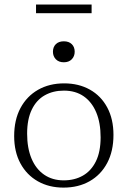

<svg xmlns="http://www.w3.org/2000/svg" viewBox="-20 -844 581 874"><path d="M270 -23Q319.5 -23 357.2 -44.5Q395 -66 416.5 -109.5Q438 -153 438 -219Q438 -285 418 -332.5Q398 -380 360.8 -405.8Q323.5 -431.5 271 -431.5Q221.5 -431.5 183.8 -410.2Q146 -389 124.8 -345.2Q103.5 -301.5 103.5 -235.5Q103.5 -170 123.5 -122.2Q143.5 -74.5 181 -48.8Q218.5 -23 270 -23ZM269 10Q203 10 152.2 -18.8Q101.5 -47.5 73 -100.2Q44.5 -153 44.5 -224.5Q44.5 -298.5 73.2 -352.2Q102 -406 153.2 -435.2Q204.5 -464.5 272 -464.5Q338.5 -464.5 389.2 -436Q440 -407.5 468.2 -354.8Q496.5 -302 496.5 -230Q496.5 -156 468 -102.2Q439.5 -48.5 388.2 -19.2Q337 10 269 10ZM270.5 -560.5Q247.5 -560.5 234.2 -574.2Q221 -588 221 -608.5Q221 -630 234.2 -643Q247.5 -656 270.5 -656Q293.5 -656 306.8 -643Q320 -630 320 -608.5Q320 -588 306.8 -574.2Q293.5 -560.5 270.5 -560.5ZM144 -784V-823.5H397V-784Z"/></svg>

Font: Newsreader 14pt Light
Style: Regular
Weight: 300
Designer: Hugues Gentile
Foundry: Production Type
Version: Version 1.003